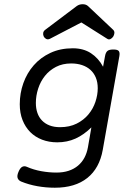

<svg xmlns="http://www.w3.org/2000/svg" viewBox="-20 -692 640 915"><path d="M218.3 -507.3Q208.5 -502.4 200.4 -506.3Q192.4 -510.3 188.5 -518.1Q184.6 -525.9 185.8 -534.7Q187 -543.5 195.3 -549.8L345.7 -663.1Q357.9 -671.9 374 -671.9Q389.6 -671.9 399.4 -663.1L519.5 -549.8Q525.9 -543.5 525.1 -534.4Q524.4 -525.4 519.5 -517.6Q514.2 -509.8 506.3 -505.9Q498.5 -502 490.7 -507.3L367.7 -585ZM252.9 -13.7Q213.4 -13.7 180.4 -26.4Q147.5 -39.1 124 -62.7Q100.6 -86.4 87.4 -119.9Q74.2 -153.3 74.2 -195.3Q74.2 -247.6 91.3 -295.7Q108.4 -343.8 140.9 -380.9Q173.3 -418 220.2 -439.9Q267.1 -461.9 327.1 -461.9Q377.4 -461.9 413.3 -438.5Q449.2 -415 471.2 -374L480.5 -424.3Q483.4 -441.4 491.5 -448.7Q499.5 -456.1 520 -456.1Q540.5 -456.1 546.1 -448.7Q551.8 -441.4 548.8 -424.3L469.7 22Q454.1 109.9 396 156.2Q337.9 202.6 241.2 202.6Q198.7 202.6 158 195.3Q117.2 188 81.1 173.3Q68.4 168 64.2 157Q60.1 146 67.9 127.4Q75.7 108.4 85.9 103Q96.2 97.7 107.9 103Q140.1 117.2 176.8 123.8Q213.4 130.4 249 130.4Q281.7 130.4 307.4 121.8Q333 113.3 351.8 97.4Q370.6 81.5 382.3 59.6Q394 37.6 398.9 10.7L415.5 -85Q379.9 -49.8 340.1 -31.7Q300.3 -13.7 252.9 -13.7ZM266.1 -85.9Q311.5 -85.9 345.5 -103Q379.4 -120.1 401.6 -147Q423.8 -173.8 434.8 -206.8Q445.8 -239.7 445.8 -271.5Q445.8 -299.8 436.8 -321.8Q427.7 -343.8 411.1 -358.9Q394.5 -374 371.1 -381.8Q347.7 -389.6 319.3 -389.6Q278.3 -389.6 246.8 -373.3Q215.3 -356.9 194.1 -330.3Q172.9 -303.7 161.9 -269.8Q150.9 -235.8 150.9 -201.2Q150.9 -175.3 158.2 -154.1Q165.5 -132.8 180.2 -117.7Q194.8 -102.5 216.3 -94.2Q237.8 -85.9 266.1 -85.9Z"/></svg>

Font: Courier Prime
Style: Italic
Weight: 400
Monospace: yes
Designer: Alan Dague-Greene
Foundry: Quote-Unquote Apps
Version: Version 1.202